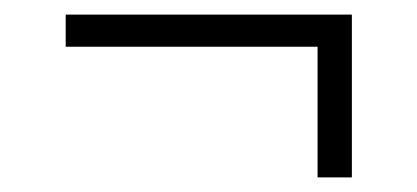

<svg xmlns="http://www.w3.org/2000/svg" viewBox="-20 -425 571 263"><path d="M70 -361V-405H462V-361ZM415 -395H462V-182H415Z"/></svg>

Font: Outfit Thin ExtraLight
Style: Regular
Weight: 250
Version: Version 1.100;gftools[0.9.27]